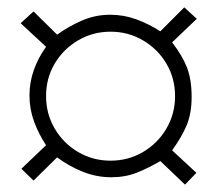

<svg xmlns="http://www.w3.org/2000/svg" viewBox="-20 -572 590 521"><path d="M455 -311Q455 -360 431.5 -399.5Q408 -439 368 -462.5Q328 -486 280 -486Q232 -486 192 -462.5Q152 -439 128.5 -399.5Q105 -360 105 -311Q105 -263 128.5 -223Q152 -183 192 -159.5Q232 -136 280 -136Q328 -136 368 -159.5Q408 -183 431.5 -223Q455 -263 455 -311ZM514 -521 447 -457Q475 -421 487.5 -388.5Q500 -356 500 -309Q500 -264 486.5 -232Q473 -200 447 -164L513 -103L482 -71L415 -135Q383 -116 351.5 -103.5Q320 -91 282 -91Q242 -91 204.5 -106Q167 -121 135 -145L71 -82L38 -114L105 -178Q85 -208 72.5 -242Q60 -276 60 -313Q60 -349 72 -382.5Q84 -416 105 -445L36 -509L71 -541L135 -478Q167 -501 203 -516.5Q239 -532 279 -532Q316 -532 350 -519.5Q384 -507 415 -487L480 -552Z"/></svg>

Font: Kaisei Tokumin Medium
Style: Regular
Weight: 500
Designer: Font-Kai,
Foundry: KAZUO KANAI
Version: Version 5.003